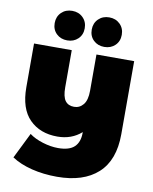

<svg xmlns="http://www.w3.org/2000/svg" viewBox="-103 -852 904 1133"><g transform="rotate(10 349.0 -286.0)"><path d="M648 -547H422V-330C422 -292 414.7 -264.2 400 -246.5C385.3 -228.8 367 -220 345 -220C321.7 -220 304 -228 292 -244C280 -260 274 -286.7 274 -324V-547H48V-285C48 -199.7 69 -135.8 111 -93.5C153 -51.2 208.7 -30 278 -30C334.7 -30 382.7 -47.3 422 -82V-78C422 -40.7 411.8 -12.3 391.5 7C371.2 26.3 338.7 36 294 36C264.7 36 233.8 31 201.5 21C169.2 11 142.3 -2 121 -18L45 136C78.3 158 118.5 174.8 165.5 186.5C212.5 198.2 263 204 317 204C422.3 204 503.8 177.8 561.5 125.5C619.2 73.2 648 -5 648 -109ZM172.5 -623.5C189.5 -607.2 211 -599 237 -599C263 -599 284.5 -607.2 301.5 -623.5C318.5 -639.8 327 -661 327 -687C327 -713 318.5 -734.3 301.5 -751C284.5 -767.7 263 -776 237 -776C211 -776 189.5 -767.7 172.5 -751C155.5 -734.3 147 -713 147 -687C147 -661 155.5 -639.8 172.5 -623.5ZM394.5 -623.5C411.5 -607.2 433 -599 459 -599C485 -599 506.5 -607.2 523.5 -623.5C540.5 -639.8 549 -661 549 -687C549 -713 540.5 -734.3 523.5 -751C506.5 -767.7 485 -776 459 -776C433 -776 411.5 -767.7 394.5 -751C377.5 -734.3 369 -713 369 -687C369 -661 377.5 -639.8 394.5 -623.5Z"/></g></svg>

Font: Montserrat Custom Black
Style: Regular
Weight: 900
Designer: Julieta Ulanovsky
Foundry: Julieta Ulanovsky
Version: Version 7.200